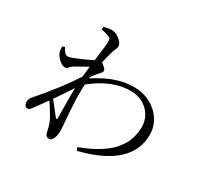

<svg xmlns="http://www.w3.org/2000/svg" viewBox="-170 -1012 1340 1281"><g transform="rotate(30 500.0 -371.5)"><path d="M355.6 -371.6 357.1 -424.4Q404.7 -455.1 453.3 -480.2Q501.8 -505.4 555.1 -520.5Q608.4 -535.7 668.6 -535.7Q717.6 -535.7 762.1 -519.2Q806.6 -502.7 840.8 -472.5Q874.9 -442.4 895 -401.3Q915 -360.3 915 -310.5Q915 -254.6 894.2 -204.8Q873.5 -155.1 829.2 -112Q784.9 -68.8 715.1 -34.7Q645.3 -0.5 547.3 24L536.5 1.1Q630.6 -34.4 690.5 -73.8Q750.4 -113.2 783.5 -156.1Q816.7 -199 829.9 -242.9Q843 -286.8 843 -330.5Q843 -375.3 820.8 -414.4Q798.5 -453.5 756.9 -477.9Q715.2 -502.3 658.1 -502.3Q600.1 -502.3 544.5 -483.7Q488.9 -465.1 440.7 -434.9Q392.4 -404.8 355.6 -371.6ZM246 -451.7Q230.2 -441.5 220.8 -429.8Q211.4 -418.1 198.9 -418.1Q184.8 -418.1 168.1 -428.6Q151.4 -439.2 137.6 -455.7Q123.9 -472.2 118.4 -488.1Q115.2 -499.5 114.8 -509.8Q114.3 -520 113.7 -529.3L131.8 -536.5Q143.4 -513.3 154.7 -501.9Q165.9 -490.4 179.3 -490.4Q190 -490.4 216 -500.3Q242 -510.2 272.6 -523.9Q303.3 -537.6 329.6 -550.1Q355.9 -562.7 366.2 -568.7Q376 -574.1 382.1 -574.7Q388.2 -575.3 397.2 -570.7Q409.5 -563.4 423 -550.5Q436.5 -537.6 436.5 -527.8Q436.7 -519.2 429.5 -511.2Q422.3 -503.1 412.7 -491.9Q404.6 -483 395 -470.9Q385.3 -458.8 375.5 -445.3Q365.6 -431.7 356.4 -419.1L360.2 -477.1Q365 -485.1 369.5 -497.3Q374 -509.5 377.3 -522.1Q354.8 -511.9 331.2 -499.4Q307.6 -486.9 285.8 -474.5Q263.9 -462.1 246 -451.7ZM202.2 -199.1 218.1 -220.6Q233.8 -200.2 252.8 -176Q271.9 -151.7 288.7 -130.5Q305.5 -109.2 314 -98.5Q327.2 -82.2 327.6 -104.9Q327.8 -134.9 326.9 -181.3Q326.1 -227.7 326.3 -282.5Q326.5 -337.2 329.5 -389.4Q333.3 -442.3 339.2 -491.7Q345.1 -541.2 350.6 -584Q356 -626.9 360 -659.7Q364 -692.4 364 -712.3Q364 -729.1 358.9 -735.1Q353.8 -741.2 340.6 -746Q330.6 -749.8 317.1 -753.3Q303.7 -756.7 286.2 -759.8L285.4 -780.3Q298.9 -784.2 314.4 -787.6Q329.9 -791.1 346.8 -791.1Q368.1 -791.1 389.5 -779Q410.8 -766.9 424.8 -750.2Q438.8 -733.5 438.8 -718.8Q438.8 -704.1 431.8 -691.4Q424.7 -678.7 416.7 -648.8Q412.7 -634.9 406.4 -610Q400.2 -585.1 393.4 -552Q386.6 -518.9 381.1 -481.7Q375.6 -444.5 373 -407.9Q368.6 -349.1 370.1 -288.9Q371.6 -228.8 375.4 -179.3Q379.2 -129.8 381.4 -100.2Q383.1 -80.8 384.5 -65.5Q385.9 -50.2 385.9 -33.6Q385.9 -16.5 381.6 2.2Q377.3 20.9 368 34.4Q358.7 47.8 344.6 47.8Q330.6 47.8 322.7 39.5Q314.8 31.3 311.6 13.8Q307.6 -4.3 304.2 -18.5Q300.8 -32.7 293.9 -49.8Q288.7 -65 272.7 -92.3Q256.7 -119.7 237.6 -149Q218.5 -178.3 202.2 -199.1ZM354.3 -460 352.4 -372.4Q333.2 -341.4 307.9 -303.6Q282.6 -265.8 255.8 -226.8Q229 -187.8 202.9 -151.4Q176.8 -115 155 -84.9Q146.1 -72.6 138.2 -64.1Q130.3 -55.7 119.2 -55.5Q108.1 -55.3 100.1 -65.3Q92.2 -75.3 92.2 -90.1Q92.2 -104.2 96.8 -114.9Q101.3 -125.5 115 -140.7Q131.2 -158.5 161.4 -195.1Q191.6 -231.7 227.1 -277.2Q262.7 -322.7 296.2 -370.7Q329.6 -418.6 354.3 -460Z"/></g></svg>

Font: Source Han Serif JP VF
Style: Regular
Weight: 250
Designer: Ryoko NISHIZUKA 西塚涼子 (kana & ideographs); Frank Grießhammer (Latin, Greek & Cyrillic); Wenlong ZHANG 张文龙 (bopomofo); San
Foundry: Adobe
Version: Version 2.001;hotconv 1.1.0;makeotfexe 2.6.0